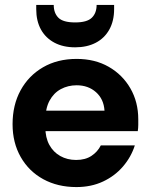

<svg xmlns="http://www.w3.org/2000/svg" viewBox="-20 -747 607 779"><path d="M290 12Q214 12 155.5 -20Q97 -52 64 -110Q31 -168 31 -243Q31 -321 63.5 -380.5Q96 -440 154.5 -474Q213 -508 291 -508Q365 -508 421 -476Q477 -444 509 -388.5Q541 -333 541 -263Q541 -253 541 -240.5Q541 -228 539 -215H127V-298H404Q401 -345 369.5 -373Q338 -401 291 -401Q256 -401 227 -385.5Q198 -370 181 -338.5Q164 -307 164 -259V-230Q164 -189 180 -159.5Q196 -130 224.5 -114Q253 -98 289 -98Q326 -98 351 -114.5Q376 -131 389 -157H527Q512 -110 479 -71.5Q446 -33 398 -10.5Q350 12 290 12ZM285 -555Q236 -555 200.5 -574Q165 -593 146 -627.5Q127 -662 127 -710V-727H198Q198 -694 217 -675Q236 -656 285 -656Q333 -656 352.5 -675Q372 -694 372 -727H443V-710Q443 -662 423.5 -627Q404 -592 368.5 -573.5Q333 -555 285 -555Z"/></svg>

Font: DM Sans 36pt
Style: Bold
Weight: 700
Version: Version 4.004;gftools[0.9.30]